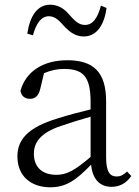

<svg xmlns="http://www.w3.org/2000/svg" viewBox="-20 -782 589 816"><path d="M454 12C487 12 516 -2 538 -34L520 -53C505 -39 493 -32 476 -32C448 -32 431 -50 431 -113V-351C431 -476 377 -526 266 -526C162 -526 89 -477 67 -396C71 -375 84 -362 107 -362C130 -362 144 -375 151 -404L167 -471C196 -483 223 -489 251 -489C330 -489 365 -461 365 -349V-317C320 -306 273 -294 226 -279C96 -240 54 -187 54 -117C54 -31 115 14 193 14C262 14 304 -17 367 -82C373 -23 402 12 454 12ZM96 -639 120 -632C134 -683 155 -713 188 -713C217 -713 235 -690 257 -666C277 -646 301 -627 336 -627C391 -627 423 -676 433 -748L409 -758C395 -706 375 -676 341 -676C313 -676 296 -696 273 -721C254 -744 228 -762 193 -762C139 -762 107 -714 96 -639ZM124 -129C124 -174 149 -217 240 -247C280 -261 323 -274 365 -286V-115C298 -58 264 -39 220 -39C162 -39 124 -69 124 -129Z"/></svg>

Font: Kiri Minchoo Light
Style: Regular
Weight: 300
Designer: Ryoko NISHIZUKA 西塚涼子 (kana & ideographs); Frank Grießhammer (Latin, Greek & Cyrillic);
akenotsuki.com/eyeben/fonts/ (U+
Foundry: Adobe
akenotsuki.com/eyeben/fonts/
Version: Version 4.002;hotconv 1.0.119;makeotfexe 2.5.65604